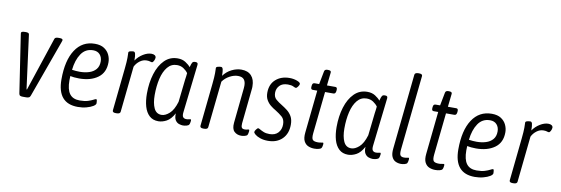

<svg xmlns="http://www.w3.org/2000/svg" viewBox="-55 -1159 4601 1576"><g transform="rotate(10 2245.5 -371.5)"><path d="M165 2Q151 2 143 -2Q135 -6 133 -19L61 -495Q59 -504 59 -511Q59 -525 91 -525H100Q110 -525 117.5 -522Q125 -519 126 -511L185 -63H189L338 -511Q341 -519 349 -522Q357 -525 368 -525H380Q406 -525 406 -512Q406 -509 404 -504Q402 -499 401 -495L229 -19Q225 -6 215.5 -2Q206 2 193 2Z M624 6Q453 6 453 -194Q453 -352 511 -440.5Q569 -529 674 -529Q722 -529 751.5 -509.5Q781 -490 795 -460Q809 -430 809 -398Q809 -312 749 -269Q689 -226 594 -226Q572 -226 553 -228Q534 -230 520 -233Q519 -214 519 -196Q519 -121 546 -85Q573 -49 630 -49Q671 -49 698 -57.5Q725 -66 740.5 -74.5Q756 -83 762 -83Q768 -83 769.5 -71.5Q771 -60 771 -51Q771 -38 750 -25Q729 -12 695.5 -3Q662 6 624 6ZM590 -281Q631 -281 666.5 -292Q702 -303 723.5 -328Q745 -353 745 -394Q745 -429 725 -451.5Q705 -474 669 -474Q605 -474 569.5 -421.5Q534 -369 525 -286Q558 -281 590 -281Z M939 2Q911 2 913 -17L950 -373Q953 -401 954.5 -424.5Q956 -448 956 -462Q956 -479 955.5 -489Q955 -499 955 -505Q955 -515 970 -518.5Q985 -522 996 -522Q1007 -522 1011.5 -506.5Q1016 -491 1016 -450Q1040 -485 1076 -507Q1112 -529 1145 -529Q1162 -529 1172.5 -522Q1183 -515 1183 -502Q1182 -488 1174.5 -474.5Q1167 -461 1160 -461Q1153 -461 1143.5 -464.5Q1134 -468 1115 -468Q1085 -468 1058.5 -448Q1032 -428 1018 -399L978 -16Q976 2 947 2Z M1295 7Q1249 7 1220 -20Q1191 -47 1177.5 -93.5Q1164 -140 1164 -201Q1164 -291 1187 -365.5Q1210 -440 1254.5 -484.5Q1299 -529 1364 -529Q1402 -529 1429.5 -511.5Q1457 -494 1472 -475Q1480 -506 1486.5 -515.5Q1493 -525 1508 -525H1512Q1525 -525 1529 -519.5Q1533 -514 1532 -504L1486 -104Q1482 -72 1491.5 -61Q1501 -50 1518 -50Q1532 -50 1540 -52.5Q1548 -55 1553 -55Q1560 -55 1559 -43Q1558 -35 1556 -25Q1554 -15 1551 -11Q1547 -3 1531 1.5Q1515 6 1500 6Q1486 6 1467.5 0Q1449 -6 1436.5 -25Q1424 -44 1426 -82Q1398 -30 1363 -11.5Q1328 7 1295 7ZM1312 -49Q1343 -49 1377 -79Q1411 -109 1432 -179L1453 -367Q1455 -380 1457 -395.5Q1459 -411 1460 -423Q1446 -443 1422.5 -458.5Q1399 -474 1368 -474Q1320 -474 1289 -436.5Q1258 -399 1243.5 -337Q1229 -275 1229 -200Q1229 -133 1248.5 -91Q1268 -49 1312 -49Z M1986 6Q1950 6 1927.5 -16Q1905 -38 1910 -89L1940 -382Q1940 -388 1940.5 -393Q1941 -398 1941 -403Q1941 -437 1926 -455Q1911 -473 1876 -473Q1843 -473 1807.5 -454Q1772 -435 1749 -403L1708 -16Q1706 2 1677 2H1669Q1641 2 1643 -17L1680 -373Q1683 -401 1684.5 -424.5Q1686 -448 1686 -462Q1686 -479 1685.5 -489Q1685 -499 1685 -505Q1685 -515 1700.5 -518.5Q1716 -522 1726 -522Q1738 -522 1742 -504.5Q1746 -487 1746 -460Q1746 -455 1746 -451Q1774 -489 1814.5 -509Q1855 -529 1895 -529Q1949 -529 1978 -497.5Q2007 -466 2007 -410Q2007 -405 2007 -399Q2007 -393 2006 -387L1976 -96Q1974 -72 1980 -61Q1986 -50 2006 -50Q2018 -50 2025.5 -52.5Q2033 -55 2039 -55Q2045 -55 2044 -43Q2044 -35 2041.5 -25Q2039 -15 2037 -11Q2033 -3 2016.5 1.5Q2000 6 1986 6Z M2209 9Q2173 9 2145 -0.5Q2117 -10 2101.5 -23Q2086 -36 2087 -44Q2087 -52 2097.5 -65.5Q2108 -79 2114 -79Q2119 -79 2131.5 -71.5Q2144 -64 2163.5 -56Q2183 -48 2212 -48Q2259 -48 2284 -75.5Q2309 -103 2309 -145Q2309 -187 2284.5 -208Q2260 -229 2229 -248Q2206 -261 2185 -278Q2164 -295 2150 -319.5Q2136 -344 2136 -379Q2136 -450 2181 -490Q2226 -530 2296 -530Q2330 -530 2359 -519Q2388 -508 2387 -495Q2386 -487 2376.5 -473Q2367 -459 2359 -459Q2353 -459 2337 -467Q2321 -475 2292 -475Q2246 -475 2222.5 -450Q2199 -425 2199 -390Q2199 -354 2221.5 -335Q2244 -316 2271 -300Q2294 -286 2317.5 -268Q2341 -250 2356.5 -223Q2372 -196 2372 -154Q2372 -79 2327.5 -35Q2283 9 2209 9Z M2595 6Q2568 6 2544.5 -4Q2521 -14 2508 -39.5Q2495 -65 2500 -112L2537 -467H2499Q2482 -467 2484 -490L2485 -500Q2487 -523 2505 -523H2543L2564 -632Q2567 -650 2590 -650H2595Q2623 -650 2620 -632L2608 -523H2678Q2695 -523 2693 -500L2692 -490Q2689 -467 2672 -467H2602L2565 -116Q2561 -76 2571.5 -63Q2582 -50 2616 -50Q2630 -50 2640.5 -52.5Q2651 -55 2656 -55Q2663 -55 2662 -43Q2662 -38 2659.5 -26.5Q2657 -15 2654 -11Q2650 -3 2633 1.5Q2616 6 2595 6Z M2876 7Q2830 7 2801 -20Q2772 -47 2758.5 -93.5Q2745 -140 2745 -201Q2745 -291 2768 -365.5Q2791 -440 2835.5 -484.5Q2880 -529 2945 -529Q2983 -529 3010.5 -511.5Q3038 -494 3053 -475Q3061 -506 3067.5 -515.5Q3074 -525 3089 -525H3093Q3106 -525 3110 -519.5Q3114 -514 3113 -504L3067 -104Q3063 -72 3072.5 -61Q3082 -50 3099 -50Q3113 -50 3121 -52.5Q3129 -55 3134 -55Q3141 -55 3140 -43Q3139 -35 3137 -25Q3135 -15 3132 -11Q3128 -3 3112 1.5Q3096 6 3081 6Q3067 6 3048.5 0Q3030 -6 3017.5 -25Q3005 -44 3007 -82Q2979 -30 2944 -11.5Q2909 7 2876 7ZM2893 -49Q2924 -49 2958 -79Q2992 -109 3013 -179L3034 -367Q3036 -380 3038 -395.5Q3040 -411 3041 -423Q3027 -443 3003.5 -458.5Q2980 -474 2949 -474Q2901 -474 2870 -436.5Q2839 -399 2824.5 -337Q2810 -275 2810 -200Q2810 -133 2829.5 -91Q2849 -49 2893 -49Z M3318 6Q3293 6 3272 -4Q3251 -14 3240 -39Q3229 -64 3234 -109L3299 -734Q3301 -752 3331 -752H3335Q3365 -752 3363 -734L3298 -112Q3294 -73 3303 -61.5Q3312 -50 3333 -50Q3348 -50 3357 -52.5Q3366 -55 3371 -55Q3377 -55 3376 -43Q3376 -35 3373.5 -25Q3371 -15 3369 -11Q3365 -3 3349 1.5Q3333 6 3318 6Z M3603 6Q3576 6 3552.5 -4Q3529 -14 3516 -39.5Q3503 -65 3508 -112L3545 -467H3507Q3490 -467 3492 -490L3493 -500Q3495 -523 3513 -523H3551L3572 -632Q3575 -650 3598 -650H3603Q3631 -650 3628 -632L3616 -523H3686Q3703 -523 3701 -500L3700 -490Q3697 -467 3680 -467H3610L3573 -116Q3569 -76 3579.5 -63Q3590 -50 3624 -50Q3638 -50 3648.5 -52.5Q3659 -55 3664 -55Q3671 -55 3670 -43Q3670 -38 3667.5 -26.5Q3665 -15 3662 -11Q3658 -3 3641 1.5Q3624 6 3603 6Z M3932 6Q3761 6 3761 -194Q3761 -352 3819 -440.5Q3877 -529 3982 -529Q4030 -529 4059.5 -509.5Q4089 -490 4103 -460Q4117 -430 4117 -398Q4117 -312 4057 -269Q3997 -226 3902 -226Q3880 -226 3861 -228Q3842 -230 3828 -233Q3827 -214 3827 -196Q3827 -121 3854 -85Q3881 -49 3938 -49Q3979 -49 4006 -57.5Q4033 -66 4048.5 -74.5Q4064 -83 4070 -83Q4076 -83 4077.5 -71.5Q4079 -60 4079 -51Q4079 -38 4058 -25Q4037 -12 4003.5 -3Q3970 6 3932 6ZM3898 -281Q3939 -281 3974.5 -292Q4010 -303 4031.5 -328Q4053 -353 4053 -394Q4053 -429 4033 -451.5Q4013 -474 3977 -474Q3913 -474 3877.5 -421.5Q3842 -369 3833 -286Q3866 -281 3898 -281Z M4247 2Q4219 2 4221 -17L4258 -373Q4261 -401 4262.5 -424.5Q4264 -448 4264 -462Q4264 -479 4263.5 -489Q4263 -499 4263 -505Q4263 -515 4278 -518.5Q4293 -522 4304 -522Q4315 -522 4319.5 -506.5Q4324 -491 4324 -450Q4348 -485 4384 -507Q4420 -529 4453 -529Q4470 -529 4480.5 -522Q4491 -515 4491 -502Q4490 -488 4482.5 -474.5Q4475 -461 4468 -461Q4461 -461 4451.5 -464.5Q4442 -468 4423 -468Q4393 -468 4366.5 -448Q4340 -428 4326 -399L4286 -16Q4284 2 4255 2Z"/></g></svg>

Font: Asap Condensed Condensed Light
Style: Italic
Weight: 300
Width: 3
Italic angle: -6°
Designer: Pablo Cosgaya
Foundry: Omnibus-Type
Version: Version 3.001; ttfautohint (v1.8.4.7-5d5b)